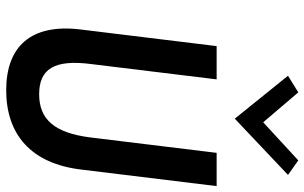

<svg xmlns="http://www.w3.org/2000/svg" viewBox="-206 -798 1006 635"><g transform="rotate(90 297.5 -480.0)"><path d="M230 -929 372 -753 558 -929 510 -963 384 -847 285 -963ZM485 -693 434 -275C419 -156 374 -106 291 -106C208 -106 176 -156 191 -275L242 -693H132L77 -243C57 -79 133 3 278 3C424 3 520 -79 540 -243L595 -693Z"/></g></svg>

Font: Bluebird
Style: LiNrwObl
Weight: 300
Designer: Jasper
Foundry: Cannot Into Space Fonts
Version: Version 0.98